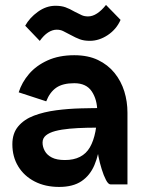

<svg xmlns="http://www.w3.org/2000/svg" viewBox="-20 -728 582 758"><path d="M137 -566.5 79.5 -626.5Q96.8 -657.8 129.6 -681.5Q162.5 -705.2 198.8 -705.2Q221.8 -705.2 238.2 -699.4Q254.8 -693.5 274.8 -681.8Q292.8 -672.5 303 -667.9Q313.2 -663.2 327.8 -663.2Q345.5 -663.2 363.2 -674.9Q381 -686.5 398.5 -708.5L456 -649.5Q439.5 -612.2 405.4 -589.5Q371.2 -566.8 334.8 -566.8Q311.8 -566.8 295.2 -572.9Q278.8 -579 258.5 -590.2Q240.5 -599.8 229.5 -605.2Q218.5 -610.8 203.8 -610.8Q187 -610.8 169.9 -599.8Q152.8 -588.8 137 -566.5ZM162.5 -328 53.8 -363.5Q66.2 -402.8 94.6 -436Q123 -469.2 168 -489.6Q213 -510 273.2 -510Q327.5 -510 366.9 -491.1Q406.2 -472.2 432.2 -440Q458.2 -407.8 470.8 -367.2Q483.2 -326.8 483.2 -283.2L364 -287.5Q364 -334.5 342.4 -367Q320.8 -399.5 273.2 -399.5Q227.8 -399.5 202.1 -381.8Q176.5 -364 162.5 -328ZM416.5 0Q407.5 0 398.4 -17.5Q389.2 -35 381.4 -60.4Q373.5 -85.8 368.8 -109.8Q364 -133.8 364 -145.8V-308.8L483.2 -283.2V0ZM399.8 -224.5Q360.2 -224.5 323.2 -223.6Q286.2 -222.8 254.5 -219.9Q222.8 -217 198.8 -210.8Q174.8 -204.5 161.4 -193.5Q148 -182.5 148 -165Q148 -148.2 156.8 -132.1Q165.5 -116 184.8 -106.1Q204 -96.2 236.2 -96.2Q305.8 -96.2 334.9 -146.4Q364 -196.5 364 -295.2H382.8Q382.8 -229.8 376.5 -173.8Q370.2 -117.8 352.9 -76.6Q335.5 -35.5 301.9 -12.8Q268.2 10 213.5 10Q158.5 10 116.9 -11.5Q75.2 -33 52 -71Q28.8 -109 28.8 -158.5Q28.8 -201.8 52 -229.2Q75.2 -256.8 114.2 -271.5Q153.2 -286.2 201.6 -292.6Q250 -299 300.4 -300.2Q350.8 -301.5 396.2 -301.5Z"/></svg>

Font: Haskoy
Style: Regular
Weight: 400
Designer: Ertekin Erdin
Foundry: Ertekin Erdin
Version: Version 1.500